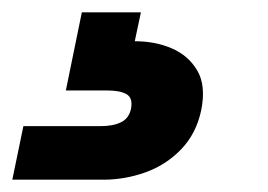

<svg xmlns="http://www.w3.org/2000/svg" viewBox="-114 -27 436 312"><path d="M105 40Q138 40 165 51.5Q192 63 206.5 87.5Q221 112 213 152Q205 190 180.5 215.5Q156 241 122.5 253Q89 265 54 265H-94L-76 178H49Q70 178 83 171.5Q96 165 99 149Q102 132 91.5 126Q81 120 60 120H-7L19 -7H115Z"/></svg>

Font: Albert Sans ExtraBold
Style: Italic
Weight: 800
Italic angle: -11.25°
Designer: Andreas Rasmussen
Foundry: a.Foundry
Version: Version 1.025